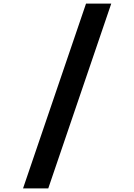

<svg xmlns="http://www.w3.org/2000/svg" viewBox="-20 -868 740 1058"><path d="M593 -848 246 170H107L454 -848Z"/></svg>

Font: Martian Mono SemiBold
Style: Regular
Weight: 600
Monospace: yes
Designer: Roman Shamin
Foundry: Evil Martians
Version: Version 1.000; ttfautohint (v1.8.4.7-5d5b)